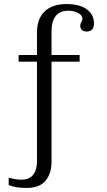

<svg xmlns="http://www.w3.org/2000/svg" viewBox="-20 -742 528 950"><path d="M445 -625Q445 -605 435 -595.5Q425 -586 410 -586Q377 -586 377 -616Q377 -623 382.5 -633Q388 -643 388 -648Q388 -667 366.5 -678Q345 -689 319 -689Q235 -689 235 -586V-470H374V-437H235V59Q235 116 205.5 152Q176 188 111 188Q59 188 23 174V137Q57 147 87 147Q125 147 144 123Q163 99 163 55V-437H72V-470H163V-581Q163 -649 201 -685.5Q239 -722 309 -722Q374 -722 409.5 -696Q445 -670 445 -625Z"/></svg>

Font: Taviraj Light
Style: Regular
Weight: 300
Designer: Katatrad Team
Foundry: CadsonDemak
Version: Version 1.001